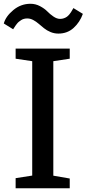

<svg xmlns="http://www.w3.org/2000/svg" viewBox="-27 -1002 461 1022"><path d="M56.2 0V-53.7L144.5 -67.4V-676.3L56.2 -689.5V-743.2H344.2V-689.5L256.8 -676.3V-66.9L344.2 -51.8V0ZM283.7 -823.2Q261.7 -823.2 241.9 -831.5Q222.2 -839.8 207.5 -851.6Q192.9 -863.3 179.2 -875.2Q165.5 -887.2 149.9 -895.5Q134.3 -903.8 118.2 -903.8Q108.9 -903.8 100.6 -901.6Q92.3 -899.4 85.4 -894.8Q78.6 -890.1 73.2 -886Q67.9 -881.8 62.7 -875Q57.6 -868.2 54.7 -864.3Q51.8 -860.4 47.9 -853.8Q43.9 -847.2 43 -846.2L-6.8 -877Q3.4 -914.6 43.7 -948.2Q84 -981.9 135.3 -981.9Q162.1 -981.9 186 -969.2Q210 -956.5 224.4 -941.7Q238.8 -926.8 257.3 -914.1Q275.9 -901.4 293 -901.4Q303.7 -901.4 313.2 -904.8Q322.8 -908.2 329.1 -912.8Q335.4 -917.5 341.6 -924.6Q347.7 -931.6 350.8 -937Q354 -942.4 358.2 -949.5Q362.3 -956.5 363.8 -959L414.1 -928.2Q397.9 -883.3 364.7 -853.3Q331.5 -823.2 283.7 -823.2Z"/></svg>

Font: HaufeMerriweather
Style: Regular
Weight: 400
Designer: Eben Sorkin ( eben@eyebytes.com )
Foundry: Eben Sorkin
Version: Version 1.56